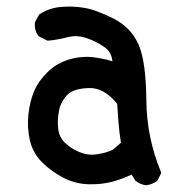

<svg xmlns="http://www.w3.org/2000/svg" viewBox="-20 -544 540 572"><path d="M414.6 7.8Q397 5.4 383.8 -5.4L383.3 -5.9L382.8 -6.8L372.1 -23.9Q340.8 -9.3 312 -2Q280.8 5.9 243.7 4.9Q205.6 3.9 171.4 -13.2Q154.3 -22 138.4 -33Q122.6 -43.9 108.4 -57.6Q78.6 -85.9 69.3 -124.5Q60.5 -162.6 64.5 -201.7Q68.4 -240.7 81.5 -272Q94.7 -303.2 122.1 -329.6Q149.4 -356 187 -367.2Q224.1 -377.9 261.7 -373Q271.5 -371.6 281 -369.9Q290.5 -368.2 299.1 -366Q307.6 -363.8 314.9 -361.3Q312.5 -388.7 291.5 -403.3Q266.1 -421.4 235.8 -431.2Q207 -440.4 179.2 -432.6Q171.9 -430.7 164.6 -429.2Q157.2 -427.7 150.4 -426.5Q143.6 -425.3 136.7 -424.3Q129.9 -423.3 123.5 -422.9H122.1L120.6 -423.3L97.2 -435.1L95.7 -435.5L95.2 -436.5Q82 -452.1 84 -476.1V-477.5L84.5 -478.5L96.2 -500L97.2 -501L98.6 -502Q107.9 -508.3 118.2 -512.7Q128.4 -517.1 139.6 -519.8Q150.9 -522.5 162.6 -523.4Q197.8 -526.4 231.9 -520.5Q249.5 -517.6 271 -509.5Q292.5 -501.5 317.9 -488.8Q344.2 -475.6 363 -456.1Q381.8 -436.5 393.1 -410.6Q415 -359.9 416 -245.1Q416.5 -189 427.5 -135.7Q438.5 -82.5 459.5 -31.7L460.4 -29.3L459.5 -26.9L449.7 -7.3L448.7 -5.9L447.8 -4.9Q433.1 5.9 415.5 7.8H415ZM315.9 -97.7 340.3 -118.7Q335 -152.3 333 -179.2Q331.1 -206.5 329.1 -234.9Q289.6 -283.2 245.1 -281.7Q199.7 -280.3 180.7 -261.7Q171.4 -252 165 -240.5Q158.7 -229 156.2 -215.8Q150.4 -188 153.3 -161.6Q155.8 -136.2 172.9 -119.1Q179.2 -113.3 186 -108.2Q192.9 -103 200.7 -98.6Q208.5 -94.2 217.3 -90.8Q242.7 -80.1 269.5 -84.5Q296.4 -88.4 315.9 -97.7Z"/></svg>

Font: NaikaiFont
Style: SemiBold
Weight: 600
Version: Version 1.89